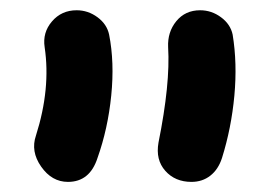

<svg xmlns="http://www.w3.org/2000/svg" viewBox="-20 -736 536 378"><path d="M356.9 -377.9Q324.7 -377.9 305.4 -399.7Q286.1 -421.4 292 -455.1Q315.4 -571.3 311 -643.1Q309.6 -672.9 327.1 -694.3Q344.7 -715.8 374 -715.8Q396.5 -715.8 415 -702.1Q433.6 -688.5 438 -668Q447.3 -611.3 441.4 -547.6Q435.5 -483.9 417 -424.8Q409.7 -402.3 394 -390.1Q378.4 -377.9 356.9 -377.9ZM113.8 -377.9Q82 -377.9 61 -408Q40 -438 50.8 -469.2Q80.1 -561.5 67.9 -643.1Q63.5 -671.9 82.3 -693.8Q101.1 -715.8 130.9 -715.8Q153.3 -715.8 171.9 -702.1Q190.4 -688.5 194.8 -668Q205.6 -613.3 199 -547.9Q192.4 -482.4 171.9 -424.8Q156.7 -377.9 113.8 -377.9Z"/></svg>

Font: Shantell Sans Irregular
Style: Regular
Weight: 600
Designer: Stephen Nixon, Anya Danilova, Shantell Martin
Foundry: Arrow Type
Version: Version 1.006;[9816181b4]